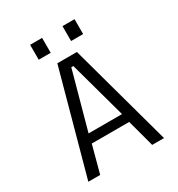

<svg xmlns="http://www.w3.org/2000/svg" viewBox="-203 -1007 1056 1138"><g transform="rotate(-30 325.0 -438.0)"><path d="M585 0H504L454 -186H198L148 0H67L259 -700H393ZM319 -638.5 211.5 -247.5H440.5L333 -638.5ZM174 -875.5H256V-773.5H174ZM395.5 -875.5H478V-773.5H395.5Z"/></g></svg>

Font: Trispace Thin Light
Style: Regular
Weight: 300
Version: Version 1.210